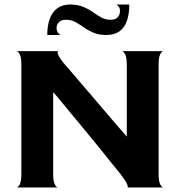

<svg xmlns="http://www.w3.org/2000/svg" viewBox="-20 -825 793 845"><path d="M53 0Q60 0 67 -14Q74 -28 74 -60V-540Q74 -572 67 -585.5Q60 -599 53 -600H236Q231 -599 236 -584.5Q241 -570 268 -538Q276 -530 295.5 -506.5Q315 -483 344 -450Q373 -417 405.5 -378Q438 -339 472 -300Q506 -261 537 -225H538V-540Q538 -572 531 -585.5Q524 -599 517 -600H699Q692 -600 685 -586Q678 -572 678 -539V-60Q678 -28 685 -14Q692 0 699 0H541Q545 -1 539 -15.5Q533 -30 508 -62Q493 -80 468.5 -110.5Q444 -141 413 -179.5Q382 -218 347.5 -259.5Q313 -301 279.5 -341.5Q246 -382 217 -417H214V-60Q214 -28 221 -14Q228 0 235 0ZM188 -671Q188 -711 198.5 -741Q209 -771 231.5 -788Q254 -805 288 -805Q322 -805 346 -795Q370 -785 389 -771.5Q408 -758 426 -748Q444 -738 467 -738Q488 -738 498 -749Q508 -760 508 -777Q508 -789 502.5 -796Q497 -803 491 -805H549Q549 -763 538.5 -733Q528 -703 505.5 -687Q483 -671 448 -671Q415 -671 391.5 -681Q368 -691 349 -704.5Q330 -718 312 -728Q294 -738 271 -738Q250 -738 239.5 -727.5Q229 -717 229 -702Q229 -690 234.5 -682Q240 -674 246 -671Z"/></svg>

Font: Red Rose SemiBold
Style: Regular
Weight: 600
Designer: Jaikishan Patel
Version: Version 2.000